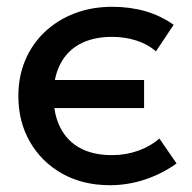

<svg xmlns="http://www.w3.org/2000/svg" viewBox="-20 -530 564 565"><path d="M303.5 15Q223.5 15 162.8 -19.2Q102 -53.5 68 -112.8Q34 -172 34 -247.5Q34 -304.5 54 -352.2Q74 -400 111.2 -435.5Q148.5 -471 199.2 -490.5Q250 -510 310.5 -510Q362.5 -510 407.8 -497Q453 -484 491 -457L439 -379Q414 -400.5 380.5 -411Q347 -421.5 309.5 -421.5Q255 -421.5 216.5 -401.2Q178 -381 158 -342.5Q146.5 -321 141.5 -294.5H404V-212H140Q144.5 -179 158 -153.5Q178 -114.5 216.2 -94Q254.5 -73.5 309.5 -73.5Q351 -73.5 387.5 -86.8Q424 -100 449 -122.5L499.5 -49Q458 -19 407.5 -2Q357 15 303.5 15Z"/></svg>

Font: Geologica EX
Style: Regular
Weight: 400
Designer: Sindre Bremnes, Frode Helland
Foundry: Monokrom Skriftforlag AS
Version: Version 1.010;gftools[0.9.28]